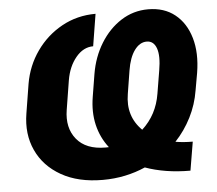

<svg xmlns="http://www.w3.org/2000/svg" viewBox="-53 -796 976 864"><g transform="rotate(-5 435.5 -364.0)"><path d="M795.1 -126.4 773.4 2.8Q715.6 2.8 664.4 -5.5Q613.3 -13.8 570 -29.5Q526.3 -10.3 478 -0.2Q429.7 9.9 377.8 9.9Q266.7 9.9 190.2 -33.6Q113.6 -77.1 79.4 -151.5Q45.1 -225.9 60.4 -318.2L81.7 -450.3Q95.5 -530.9 141.5 -596.1Q187.5 -661.2 256.7 -699.4Q326 -737.6 409.4 -737.6L386 -593Q341.3 -593 307.7 -552.4Q274.1 -511.7 263.8 -450.6L242.5 -318.2Q229.4 -237.9 271.5 -186.1Q313.6 -134.2 402.3 -134.2Q409.8 -134.2 416.9 -134.6Q380.7 -180.8 366.8 -239.5Q353 -298.3 364.3 -366.5L381 -468.8Q393.8 -544.7 431.3 -605.5Q468.8 -666.2 524.1 -701.7Q579.5 -737.2 646.3 -737.2Q718.8 -737.2 767.4 -698.3Q816.1 -659.4 836.1 -590.9Q856.2 -522.4 841.6 -433.2L827.8 -355.1Q817.5 -291.5 788.9 -234.9Q760.3 -178.3 717.3 -132.5Q753.9 -126.4 795.1 -126.4ZM573.2 -199.6Q640.3 -261 655.5 -355.1L672.6 -458.5Q683.9 -523.8 671.5 -558.4Q659.1 -593 627.5 -593Q596.2 -593 572.4 -560.7Q548.7 -528.4 539.4 -470.2L522.7 -366.1Q505.7 -266 573.2 -199.6Z"/></g></svg>

Font: Inter UI Extra Bold
Style: Italic
Weight: 800
Italic angle: 9.39999°
Designer: Rasmus Andersson
Foundry: rsms
Version: 3.2;8d6f07862